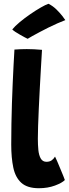

<svg xmlns="http://www.w3.org/2000/svg" viewBox="-20 -977 366 1017"><path d="M323.5 -23.5Q309.5 -8.5 271.2 5.8Q233 20 186 20Q125 20 93.2 -8.5Q61.5 -37 50.5 -89.2Q39.5 -141.5 39.5 -211Q39.5 -265.5 40.5 -320.5Q41.5 -375.5 43.2 -429.5Q45 -483.5 47.2 -534.2Q49.5 -585 51.8 -630.8Q54 -676.5 56.5 -714.5Q92 -717 122 -717Q141.5 -717 160.5 -716Q179.5 -715 202.5 -713Q200 -669.5 196.8 -616.8Q193.5 -564 190.8 -509Q188 -454 185.5 -402.5Q183 -351 181.8 -309.2Q180.5 -267.5 180.5 -242.5Q180.5 -210 183.2 -182.2Q186 -154.5 196 -137.2Q206 -120 226 -120Q243 -120 253.8 -127.8Q264.5 -135.5 271.5 -147.5Q275 -141.5 282.5 -123.8Q290 -106 299 -84.5Q308 -63 315 -45.8Q322 -28.5 323.5 -23.5ZM237 -957Q260.5 -945 279 -926.8Q297.5 -908.5 309.8 -892.8Q322 -877 326 -870.5Q307.5 -863.5 284 -853.2Q260.5 -843 236.2 -830.8Q212 -818.5 190 -807Q168 -795.5 151.2 -786Q134.5 -776.5 126.5 -771.5Q122.5 -773.5 111.2 -779.2Q100 -785 86.5 -792.8Q73 -800.5 61.2 -808.2Q49.5 -816 45 -821Q58.5 -838 84.2 -859.5Q110 -881 139.8 -901.5Q169.5 -922 196 -937.2Q222.5 -952.5 237 -957Z"/></svg>

Font: Grandstander Thin
Style: Bold
Weight: 700
Version: Version 1.200